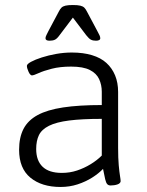

<svg xmlns="http://www.w3.org/2000/svg" viewBox="-20 -738 585 764"><path d="M221 6Q146 6 101 -31Q56 -68 56 -142Q56 -191 73.5 -225Q91 -259 129.5 -280Q168 -301 231 -310.5Q294 -320 385 -320V-373Q385 -400 374.5 -423Q364 -446 337.5 -459.5Q311 -473 263 -473Q219 -473 186 -464.5Q153 -456 133.5 -447Q114 -438 107 -438Q104 -438 100.5 -441.5Q97 -445 94 -451.5Q91 -458 89 -464.5Q87 -471 87 -476Q87 -483 103.5 -492Q120 -501 146.5 -509.5Q173 -518 204 -523.5Q235 -529 266 -529Q311 -529 346 -518.5Q381 -508 403.5 -487.5Q426 -467 438 -438Q450 -409 450 -372V-150Q450 -108 452.5 -80.5Q455 -53 457.5 -38Q460 -23 460 -17Q460 -13 456.5 -9.5Q453 -6 447 -4Q441 -2 434 -1Q427 0 420 0Q412 0 407 -5Q402 -10 398.5 -25Q395 -40 390 -66Q373 -48 347 -31.5Q321 -15 289 -4.5Q257 6 221 6ZM226 -50Q258 -50 286.5 -59.5Q315 -69 340.5 -84.5Q366 -100 385 -119V-265Q306 -265 255 -258.5Q204 -252 175 -237.5Q146 -223 135 -200.5Q124 -178 124 -145Q124 -99 149.5 -74.5Q175 -50 226 -50ZM177 -576Q169 -576 165 -578.5Q161 -581 161 -586Q161 -591 165 -599Q169 -607 173 -615L214 -692Q219 -702 224.5 -707.5Q230 -713 240.5 -715.5Q251 -718 270 -718Q289 -718 299.5 -715.5Q310 -713 315.5 -707.5Q321 -702 326 -692L367 -615Q373 -604 376 -597.5Q379 -591 379 -586Q379 -581 374.5 -578.5Q370 -576 362 -576Q350 -576 342 -580Q334 -584 323 -598L270 -668L217 -598Q207 -584 198.5 -580Q190 -576 177 -576Z"/></svg>

Font: Asap Light
Style: Regular
Weight: 300
Designer: Pablo Cosgaya
Foundry: Omnibus-Type
Version: Version 3.001